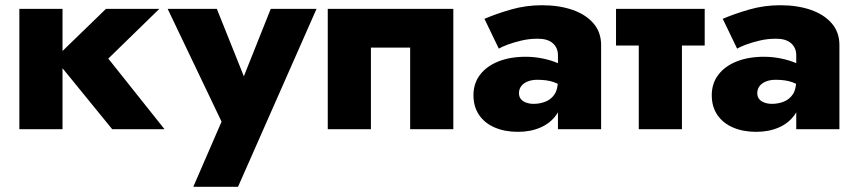

<svg xmlns="http://www.w3.org/2000/svg" viewBox="-20 -494 3281 734"><path d="M54 -460V0H219V-460ZM385 -460 189 -270 409 0H609L394 -270L589 -460Z M1190 -460H1015L867 -89L958 -88L809 -460H621L827 -29L719 220H890Z M1713 -460H1233V0H1398V-312H1548V0H1713Z M1964 -138Q1964 -153 1972.5 -164.5Q1981 -176 1997 -182.5Q2013 -189 2034 -189Q2072 -189 2097 -180Q2122 -171 2146 -153V-231Q2135 -243 2110.5 -253.5Q2086 -264 2054 -270.5Q2022 -277 1990 -277Q1930 -277 1885 -259Q1840 -241 1815 -208Q1790 -175 1790 -130Q1790 -86 1811.5 -54.5Q1833 -23 1871.5 -6.5Q1910 10 1960 10Q2008 10 2046 -6.5Q2084 -23 2106.5 -54.5Q2129 -86 2129 -130L2113 -188Q2113 -153 2100 -133.5Q2087 -114 2065.5 -105.5Q2044 -97 2020 -97Q2005 -97 1992 -101.5Q1979 -106 1971.5 -115Q1964 -124 1964 -138ZM1887 -308Q1898 -315 1921 -323.5Q1944 -332 1973.5 -339Q2003 -346 2036 -346Q2074 -346 2093.5 -328.5Q2113 -311 2113 -283V0H2278V-322Q2278 -371 2248.5 -405Q2219 -439 2168 -456.5Q2117 -474 2052 -474Q1990 -474 1933 -457.5Q1876 -441 1832 -422Z M2335 -460V-320H2674V-460ZM2422 -440V0H2587V-440Z M2875 -138Q2875 -153 2883.5 -164.5Q2892 -176 2908 -182.5Q2924 -189 2945 -189Q2983 -189 3008 -180Q3033 -171 3057 -153V-231Q3046 -243 3021.5 -253.5Q2997 -264 2965 -270.5Q2933 -277 2901 -277Q2841 -277 2796 -259Q2751 -241 2726 -208Q2701 -175 2701 -130Q2701 -86 2722.5 -54.5Q2744 -23 2782.5 -6.5Q2821 10 2871 10Q2919 10 2957 -6.5Q2995 -23 3017.5 -54.5Q3040 -86 3040 -130L3024 -188Q3024 -153 3011 -133.5Q2998 -114 2976.5 -105.5Q2955 -97 2931 -97Q2916 -97 2903 -101.5Q2890 -106 2882.5 -115Q2875 -124 2875 -138ZM2798 -308Q2809 -315 2832 -323.5Q2855 -332 2884.5 -339Q2914 -346 2947 -346Q2985 -346 3004.5 -328.5Q3024 -311 3024 -283V0H3189V-322Q3189 -371 3159.5 -405Q3130 -439 3079 -456.5Q3028 -474 2963 -474Q2901 -474 2844 -457.5Q2787 -441 2743 -422Z"/></svg>

Font: Jost ExtraBold
Style: Regular
Weight: 800
Version: Version 3.710